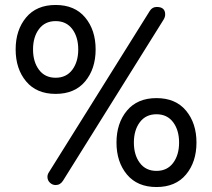

<svg xmlns="http://www.w3.org/2000/svg" viewBox="-20 -735 854 773"><path d="M85 -664.5Q127 -715 204 -715Q281 -715 323 -664.5Q365 -614 365 -536Q365 -458 323 -407.5Q281 -357 204 -357Q127 -357 85 -407.5Q43 -458 43 -536Q43 -614 85 -664.5ZM137 -454Q161 -422 204 -422Q247 -422 271 -454Q295 -486 295 -536Q295 -586 271 -618Q247 -650 204 -650Q161 -650 137 -618Q113 -586 113 -536Q113 -486 137 -454ZM491 -289.5Q533 -340 610 -340Q687 -340 729 -289.5Q771 -239 771 -161Q771 -83 729 -32.5Q687 18 610 18Q533 18 491 -32.5Q449 -83 449 -161Q449 -239 491 -289.5ZM543 -79Q567 -47 610 -47Q653 -47 677 -79Q701 -111 701 -161Q701 -211 677 -243Q653 -275 610 -275Q567 -275 543 -243Q519 -211 519 -161Q519 -111 543 -79ZM645 -677Q645 -666 638 -655L234 -8Q223 10 204 10Q191 10 181 0.5Q171 -9 171 -23Q171 -32 176 -40L583 -691Q593 -707 611 -707Q645 -707 645 -677Z"/></svg>

Font: Varela Round
Style: Regular
Weight: 400
Designer: Joe Prince
Foundry: Joe Prince
Version: Version 1.000